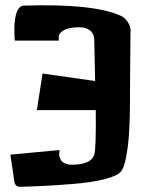

<svg xmlns="http://www.w3.org/2000/svg" viewBox="-20 -715 547 740"><path d="M206.5 -558.6H37.1Q36.6 -561.5 36.4 -566.2Q36.1 -570.8 35.6 -584.7Q35.2 -598.6 35.4 -611.3Q35.6 -624 37.8 -639.4Q40 -654.8 43.7 -666Q47.4 -677.2 54.4 -685.1Q61.5 -692.9 71.3 -693.4Q337.9 -701.7 442.9 -655.3Q459.5 -648.9 471.4 -631.6Q483.4 -614.3 483.4 -596.2Q483.4 -595.2 483.2 -593Q482.9 -590.8 482.9 -589.8L481 -360.4Q481 -350.1 481.2 -332.5Q481.4 -314.9 480.2 -268.3Q479 -221.7 476.1 -183.3Q473.1 -145 465.6 -106.9Q458 -68.8 446.8 -54.7Q433.1 -37.1 382.8 -24.4Q332.5 -11.7 262 -6.1Q191.4 -0.5 146.5 1.7Q101.6 3.9 56.2 4.9H55.7Q47.9 4.9 42.2 -0.5Q36.6 -5.9 35.6 -13.7L20 -119.1L209.5 -136.7L208 -117.2Q208 -115.7 208.5 -113.3Q209 -110.8 211.7 -104.2Q214.4 -97.7 218.8 -92.8Q223.1 -87.9 232.7 -84Q242.2 -80.1 254.9 -80.1Q330.6 -80.1 343.3 -118.7Q350.6 -140.6 349.1 -290.5H122.1L144 -431.6L346.7 -402.8L343.3 -561Q343.3 -563 343.3 -566.4Q343.3 -569.8 340.6 -578.1Q337.9 -586.4 332.5 -592.8Q327.1 -599.1 315.2 -604.5Q303.2 -609.9 286.1 -609.9Q245.6 -609.9 226.6 -598.9Q207.5 -587.9 206.5 -574.2Z"/></svg>

Font: Some Time Later
Style: Regular
Weight: 400
Version: Version 003.300